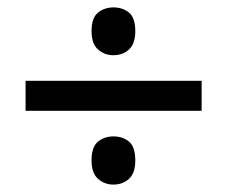

<svg xmlns="http://www.w3.org/2000/svg" viewBox="-20 -611 615 518"><path d="M49 -312V-393H524V-312ZM286 -113Q262 -113 244.5 -128.5Q227 -144 227 -178Q227 -215 244.5 -229Q262 -243 286 -243Q311 -243 328 -229Q345 -215 345 -178Q345 -144 328 -128.5Q311 -113 286 -113ZM286 -462Q262 -462 244.5 -477.5Q227 -493 227 -527Q227 -563 244.5 -577Q262 -591 286 -591Q311 -591 328 -577Q345 -563 345 -527Q345 -493 328 -477.5Q311 -462 286 -462Z"/></svg>

Font: Noto Sans Khmer Medium
Style: Regular
Weight: 500
Version: Version 2.003